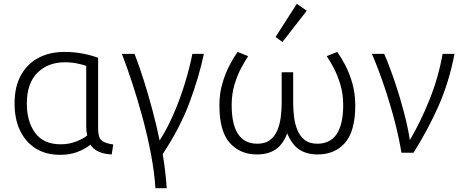

<svg xmlns="http://www.w3.org/2000/svg" viewBox="-20 -797 2410 1002"><path d="M294 11Q219 11 166 -22.5Q113 -56 84.5 -116Q56 -176 56 -257Q56 -344 89 -404Q122 -464 180.5 -495Q239 -526 317 -526Q369 -526 416 -516.5Q463 -507 492 -495V-127Q492 -79 510 -64Q528 -49 571 -43L563 9Q481 5 452 -42Q425 -20 385.5 -4.5Q346 11 294 11ZM297 -44Q340 -44 377.5 -58.5Q415 -73 435 -90Q430 -111 430 -136V-453Q415 -459 384 -465.5Q353 -472 319 -472Q230 -472 175 -417Q120 -362 120 -256Q120 -163 163.5 -103.5Q207 -44 297 -44Z M791 185Q786 103 768 8Q750 -87 724 -183Q698 -279 669.5 -365.5Q641 -452 616 -516H682Q705 -458 729.5 -380.5Q754 -303 776 -220.5Q798 -138 813 -64Q851 -122 885 -200Q919 -278 944.5 -361Q970 -444 984 -516H1044Q1019 -396 969 -262Q919 -128 829 7Q837 53 842 97Q847 141 850 185Z M1321 9Q1232 9 1178.5 -52Q1125 -113 1125 -247Q1125 -310 1141 -363.5Q1157 -417 1179 -458.5Q1201 -500 1220 -526L1275 -504Q1260 -481 1239.5 -443.5Q1219 -406 1204 -356.5Q1189 -307 1189 -249Q1189 -47 1323 -47Q1363 -47 1388 -65.5Q1413 -84 1426.5 -115Q1440 -146 1445 -184Q1450 -222 1450 -260V-420H1510V-260Q1510 -222 1515 -184Q1520 -146 1533.5 -115Q1547 -84 1571.5 -65.5Q1596 -47 1636 -47Q1771 -47 1771 -249Q1771 -307 1756 -356.5Q1741 -406 1721 -443.5Q1701 -481 1685 -504L1740 -526Q1759 -500 1781 -458.5Q1803 -417 1818.5 -363.5Q1834 -310 1834 -247Q1834 -113 1781 -52Q1728 9 1638 9Q1581 9 1542.5 -16Q1504 -41 1479 -101Q1456 -42 1417.5 -16.5Q1379 9 1321 9ZM1454 -578 1418 -604 1529 -777 1581 -741Z M2075 0Q2063 -75 2040 -163.5Q2017 -252 1986.5 -343Q1956 -434 1921 -516H1985Q2015 -446 2041 -368.5Q2067 -291 2087.5 -213.5Q2108 -136 2119 -66Q2174 -159 2221 -275.5Q2268 -392 2290 -516H2352Q2323 -366 2267.5 -241.5Q2212 -117 2138 0Z"/></svg>

Font: Ubuntu Sans Light
Style: Regular
Weight: 300
Designer: Dalton Maag Ltd
Foundry: Dalton Maag Ltd
Version: Version 1.006; ttfautohint (v1.8.4.7-5d5b)